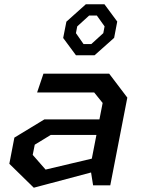

<svg xmlns="http://www.w3.org/2000/svg" viewBox="-20 -864 660 895"><path d="M414 0H494L573.5 -409L489 -520.5H182.5L153 -433H419L458.5 -384L443.5 -307.5H187L47 -222.5L23.5 -100.5L137.5 11L404.5 -60ZM132.5 -142 142 -189.5 216.5 -235H429.5L408 -124.5L192.5 -73.5ZM274.5 -687 334 -606.5H421L512 -687.5L526.5 -763.5L467 -844H380L289.5 -763ZM334 -709.5 340 -741 395.5 -791.5H431.5L467.5 -741L461.5 -709.5L405.5 -658.5H369.5Z"/></svg>

Font: Monaspace Krypton Medium
Style: Italic
Weight: 500
Italic angle: -11°
Designer: Riley Cran & the Lettermatic Team
Foundry: Lettermatic
Version: Version 1.101 (Monaspace Krypton)